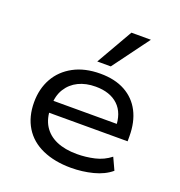

<svg xmlns="http://www.w3.org/2000/svg" viewBox="-137 -877 937 1001"><g transform="rotate(20 331.0 -376.0)"><path d="M366 9Q275 9 207.5 -21Q140 -51 104.5 -109Q69 -167 69 -247Q69 -322 101.5 -380Q134 -438 196 -471.5Q258 -505 344 -505Q425 -505 481.5 -474Q538 -443 567.5 -386Q597 -329 597 -250V-222H138V-288H537L514 -266Q514 -348 469 -390.5Q424 -433 344 -433Q290 -433 249 -413Q208 -393 184 -354.5Q160 -316 160 -261V-250Q160 -190 185 -150Q210 -110 257 -89.5Q304 -69 371 -69Q420 -69 468 -80Q516 -91 554 -121L585 -54Q546 -21 487 -6Q428 9 366 9ZM306 -559 422 -761H530L381 -559Z"/></g></svg>

Font: Nunito Sans 7pt SemiExpanded
Style: Regular
Weight: 400
Width: 6
Designer: Vernon Adams
Foundry: Vernon Adams
Version: Version 3.101;gftools[0.9.27]